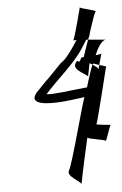

<svg xmlns="http://www.w3.org/2000/svg" viewBox="-20 -536 337 532"><path d="M86 -285C63 -258 82 -250 108 -250C143 -250 183 -260 214 -267C208 -249 180 -81 171 -63C164 -47 203 -34 206 -26C207 -42 221 -151 222 -155C222 -151 271 -149 273 -146C275 -143 284 -190 287 -190C285 -190 244 -190 247 -192C250 -194 273 -348 274 -352L255 -356C254 -350 253 -345 253 -343C254 -347 245 -352 236 -357C230 -336 223 -304 221 -294C194 -289 182 -286 150 -280C134 -277 122 -275 114 -275H109C135 -311 184 -359 206 -401C212 -413 216 -420 219 -426H224C226 -432 229 -440 229 -446C236 -474 241 -499 245 -504C249 -508 200 -512 201 -516C202 -520 187 -430 183 -424C184 -424 187 -425 192 -425C181 -405 170 -383 156 -368C151 -364 146 -359 141 -352L115 -320C104 -308 96 -297 86 -285ZM183 -424C183 -424 182 -424 182 -424C182 -424 183 -424 183 -424ZM189 -360C180 -341 224 -329 224 -324C224 -327 228 -356 228 -361C231 -360 233 -358 236 -357C236 -358 238 -359 238 -360L255 -356C257 -368 260 -384 261 -388C260 -386 253 -385 245 -383C250 -399 260 -424 273 -426H224C220 -409 215 -392 212 -378C209 -377 206 -377 205 -376C197 -351 198 -379 189 -360ZM224 -324ZM206 -26C206 -24 205 -24 205 -24C205 -25 206 -25 206 -25ZM261 -387ZM287 -189Z"/></svg>

Font: FailCity
Style: OBL
Weight: 400
Version: Version 1